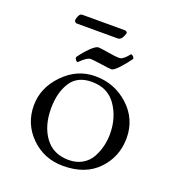

<svg xmlns="http://www.w3.org/2000/svg" viewBox="-133 -826 871 948"><g transform="rotate(20 302.5 -352.0)"><path d="M138 -719H361Q367 -719 371.5 -715Q376 -711 374 -705Q371 -698 370 -695Q369 -692 366 -686Q363 -680 360 -677Q357 -674 352.5 -671.5Q348 -669 343 -669H128Q123 -669 118.5 -673Q114 -677 114 -681Q114 -692 120.5 -705.5Q127 -719 138 -719ZM297 -424Q220 -424 185.5 -369Q151 -314 151 -232Q151 -140 194.5 -81Q238 -22 319 -22Q360 -22 390.5 -40Q421 -58 437 -87.5Q453 -117 460.5 -148.5Q468 -180 468 -212Q468 -297 424.5 -360.5Q381 -424 297 -424ZM66 -217Q66 -310 137 -383Q208 -456 303 -456Q405 -456 478.5 -388.5Q552 -321 552 -221Q552 -123 486 -54Q420 15 303 15Q203 15 134.5 -52.5Q66 -120 66 -217ZM182 -514Q203 -544 229 -569.5Q255 -595 269 -595Q278 -595 320.5 -588Q363 -581 376 -581Q385 -581 391 -582.5Q397 -584 407 -592.5Q417 -601 430 -617Q432 -620 437.5 -616.5Q443 -613 446.5 -607.5Q450 -602 448 -599Q429 -572 403 -543.5Q377 -515 364 -515Q355 -515 310 -521.5Q265 -528 252 -528Q233 -528 197 -492Q195 -490 190 -493.5Q185 -497 182 -503.5Q179 -510 182 -514Z"/></g></svg>

Font: EB Garamond
Style: SC
Weight: 400
Version: Version 000.010